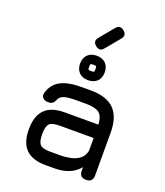

<svg xmlns="http://www.w3.org/2000/svg" viewBox="-163 -1027 976 1136"><g transform="rotate(20 325.0 -459.0)"><path d="M300 -764C319.5 -748.5 336.5 -749.5 351 -768C351 -768 424 -856 424 -856C424 -856 424 -856 424 -856C440 -875.5 438.5 -892.5 420 -907C420 -907 420 -907 420 -907C401.5 -922.5 384.5 -921.5 369 -903C369 -903 296 -815 296 -815C296 -815 296 -815 296 -815C280.5 -796.5 281.5 -779.5 300 -764C300 -764 300 -764 300 -764ZM316 0C316 0 316 0 316 0C384.5 0 436.5 -21.5 472 -64.5C472 -64.5 472 -42 472 -42C472 -42 472 -42 472 -42C472 -14 486 0 514 0C514 0 514 0 514 0C542 0 556 -14 556 -42C556 -42 556 -311 556 -311C556 -311 556 -311 556 -311C556 -377.5 540 -427 508 -459C476 -491 426.5 -507 360 -507C360 -507 302 -507 302 -507C302 -507 302 -507 302 -507C245 -507 200.5 -498.5 169 -481C137 -463.5 116 -435.5 106 -398C106 -398 106 -398 106 -398C102.5 -385 105 -374.5 113 -367C121 -359 132 -355 146 -355C146 -355 146 -355 146 -355C158.5 -355 168 -357.5 174.5 -363C181 -368.5 187 -378 193 -392C193 -392 193 -392 193 -392C199.5 -403.5 211 -412 227.5 -416.5C244 -421 268.5 -423 302 -423C302 -423 360 -423 360 -423C360 -423 360 -423 360 -423C399.5 -423 427.5 -416.5 444 -404C460.5 -391 469.5 -367 471.5 -332C471.5 -332 260 -332 260 -332C260 -332 260 -332 260 -332C203.5 -332 162 -318.5 135 -291C107.5 -263.5 94 -222 94 -166C94 -166 94 -166 94 -166C94 -110 107.5 -68.5 135 -41C162.5 -13.5 204 0 260 0C260 0 316 0 316 0ZM260 -84C227 -84 205 -89.5 194.5 -100.5C183.5 -111 178 -133 178 -166C178 -166 178 -166 178 -166C178 -198.5 183.5 -220.5 194.5 -231.5C205 -242.5 227 -248 260 -248C260 -248 472 -248 472 -248C472 -248 472 -167 472 -167C472 -167 472 -167 472 -167C467 -144.5 457 -127.5 441.5 -115.5C426 -103.5 407 -95.5 385.5 -91C364 -86.5 340.5 -84 316 -84C316 -84 260 -84 260 -84C260 -84 260 -84 260 -84ZM323 -558C347 -558 366 -565 380 -578.5C394 -592 401 -611 401 -635C401 -635 401 -635 401 -635C401 -659 394 -678 380 -691.5C366 -705 347 -712 323 -712C323 -712 323 -712 323 -712C299.5 -712 281 -705 267 -691.5C253 -678 246 -659 246 -635C246 -635 246 -635 246 -635C246 -611 253 -592 267 -578.5C281 -565 299.5 -558 323 -558C323 -558 323 -558 323 -558ZM323 -615C313 -615 307 -616 305.5 -617.5C304 -619 303 -625 303 -635C303 -635 303 -635 303 -635C303 -645 304 -651 305.5 -652.5C307 -654 313 -655 323 -655C323 -655 323 -655 323 -655C333 -655 339 -654 340.5 -652.5C342 -651 343 -645 343 -635C343 -635 343 -635 343 -635C343 -625 342 -619 340.5 -617.5C339 -616 333 -615 323 -615C323 -615 323 -615 323 -615Z"/></g></svg>

Font: Jura-Fortis-Bold
Style: Bold
Weight: 500
Designer: Daniel Johnson, Alexei Vanyashin, Mirko Velimirovic
Foundry: Daniel Johnson
Version: ""